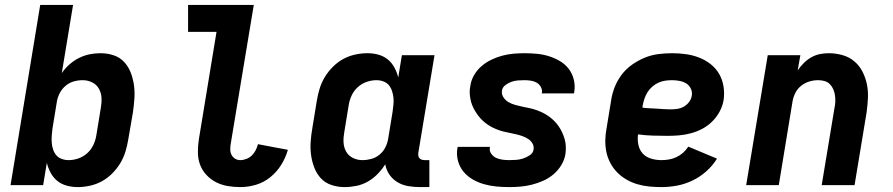

<svg xmlns="http://www.w3.org/2000/svg" viewBox="-20 -755 3640 783"><path d="M297 8Q274 8 252 2Q230 -4 213.5 -17.5Q197 -31 186.5 -50.5Q176 -70 171 -91L156 0H23L144 -735H278L232 -457Q245 -476 263 -492Q281 -508 302 -518.5Q323 -529 345 -533.5Q367 -538 390 -538Q418 -538 443.5 -529.5Q469 -521 486.5 -502Q504 -483 513.5 -458Q523 -433 526.5 -406.5Q530 -380 528 -352Q526 -324 522 -296L503 -186Q499 -161 491.5 -136.5Q484 -112 470.5 -89.5Q457 -67 437.5 -47.5Q418 -28 395 -15.5Q372 -3 346.5 2.5Q321 8 297 8ZM260 -102Q280 -102 300 -109Q320 -116 336 -130.5Q352 -145 361 -164.5Q370 -184 373 -204L391 -314Q395 -335 394 -355.5Q393 -376 383.5 -393Q374 -410 356 -419Q338 -428 317 -428Q299 -428 281 -423Q263 -418 248 -405.5Q233 -393 224 -376Q215 -359 212 -341L194 -231Q192 -216 191 -201.5Q190 -187 191 -173Q192 -159 196.5 -145.5Q201 -132 209.5 -122Q218 -112 231.5 -107Q245 -102 260 -102Z M960 8Q933 8 907.5 3.5Q882 -1 860 -12.5Q838 -24 821 -42.5Q804 -61 795.5 -84.5Q787 -108 787 -134.5Q787 -161 791 -187L863 -625H747V-735H1015L921 -169Q919 -158 919 -146Q919 -134 924 -124Q929 -114 938.5 -108Q948 -102 960 -102Q972 -102 985 -107Q998 -112 1007.5 -121.5Q1017 -131 1023 -143Q1029 -155 1032 -167L1154 -144Q1145 -112 1127 -83Q1109 -54 1082.5 -32.5Q1056 -11 1024 -1.5Q992 8 960 8Z M1385 8Q1358 8 1332 -0.5Q1306 -9 1288.5 -28Q1271 -47 1261.5 -72Q1252 -97 1248.5 -123.5Q1245 -150 1247 -178Q1249 -206 1254 -234L1272 -344Q1276 -369 1283.5 -393.5Q1291 -418 1304.5 -440.5Q1318 -463 1337.5 -482.5Q1357 -502 1380 -514.5Q1403 -527 1428.5 -532.5Q1454 -538 1479 -538Q1502 -538 1523.5 -532Q1545 -526 1561.5 -512.5Q1578 -499 1588.5 -479.5Q1599 -460 1604 -439L1619 -530H1752L1686 -132Q1685 -126 1686 -120Q1687 -114 1690.5 -110Q1694 -106 1699.5 -104Q1705 -102 1711 -102H1731V8H1693Q1669 8 1645 4Q1621 0 1601 -12Q1581 -24 1568 -43Q1555 -62 1551 -85Q1538 -64 1520 -45.5Q1502 -27 1480 -14.5Q1458 -2 1433.5 3Q1409 8 1385 8ZM1458 -102Q1476 -102 1494.5 -107Q1513 -112 1528 -124.5Q1543 -137 1551.5 -154Q1560 -171 1563 -189L1581 -299Q1583 -314 1584.5 -328.5Q1586 -343 1584.5 -357Q1583 -371 1578.5 -384.5Q1574 -398 1565.5 -408Q1557 -418 1543.5 -423Q1530 -428 1515 -428Q1495 -428 1475 -421Q1455 -414 1439 -399.5Q1423 -385 1414 -365.5Q1405 -346 1402 -326L1384 -216Q1380 -195 1381 -174.5Q1382 -154 1391.5 -137Q1401 -120 1419 -111Q1437 -102 1458 -102Z M2056 8Q2030 8 2004 5.5Q1978 3 1953.5 -4Q1929 -11 1907.5 -23.5Q1886 -36 1870.5 -54.5Q1855 -73 1848 -98Q1841 -123 1845 -149Q1846 -151 1846 -153Q1846 -155 1847 -156H1978Q1978 -156 1978 -155.5Q1978 -155 1978 -154Q1975 -140 1983 -128.5Q1991 -117 2002.5 -111.5Q2014 -106 2028 -104Q2042 -102 2056 -102Q2070 -102 2084.5 -103Q2099 -104 2113 -108.5Q2127 -113 2140.5 -122Q2154 -131 2156 -145Q2156 -145 2156 -145.5Q2156 -146 2156 -146Q2158 -159 2151.5 -170Q2145 -181 2134.5 -188Q2124 -195 2111.5 -199.5Q2099 -204 2086.5 -207Q2074 -210 2061 -212.5Q2048 -215 2035.5 -218Q2023 -221 2011 -225.5Q1999 -230 1988 -235.5Q1977 -241 1966.5 -248.5Q1956 -256 1947 -264.5Q1938 -273 1930.5 -283Q1923 -293 1916.5 -304Q1910 -315 1905.5 -326.5Q1901 -338 1898.5 -351Q1896 -364 1895.5 -377Q1895 -390 1898 -404Q1901 -427 1913 -448Q1925 -469 1943.5 -485Q1962 -501 1984 -511.5Q2006 -522 2028.5 -528Q2051 -534 2074 -536Q2097 -538 2119 -538Q2145 -538 2170.5 -535.5Q2196 -533 2219.5 -525.5Q2243 -518 2264 -505.5Q2285 -493 2299.5 -474Q2314 -455 2320 -430.5Q2326 -406 2322 -381Q2322 -379 2321.5 -377Q2321 -375 2320 -374H2189Q2189 -374 2189 -374.5Q2189 -375 2190 -376Q2192 -389 2185.5 -400.5Q2179 -412 2168.5 -418Q2158 -424 2145 -426Q2132 -428 2119 -428Q2106 -428 2092.5 -427Q2079 -426 2066 -421.5Q2053 -417 2041 -408Q2029 -399 2027 -385Q2025 -370 2033.5 -357.5Q2042 -345 2054.5 -338Q2067 -331 2081.5 -327Q2096 -323 2110.5 -320Q2125 -317 2139.5 -314Q2154 -311 2168 -306Q2182 -301 2195 -294.5Q2208 -288 2219.5 -279.5Q2231 -271 2241 -261Q2251 -251 2259 -239Q2267 -227 2273 -214Q2279 -201 2283 -186.5Q2287 -172 2287.5 -157Q2288 -142 2286 -127Q2282 -103 2269 -81.5Q2256 -60 2237 -44Q2218 -28 2195.5 -18Q2173 -8 2149.5 -2Q2126 4 2102.5 6Q2079 8 2056 8Z M2677 8Q2652 8 2627 5.5Q2602 3 2578.5 -4Q2555 -11 2534.5 -23Q2514 -35 2497.5 -51.5Q2481 -68 2469.5 -89.5Q2458 -111 2453 -134.5Q2448 -158 2448.5 -183.5Q2449 -209 2454 -234L2472 -344Q2476 -372 2486.5 -399Q2497 -426 2515 -450Q2533 -474 2558 -491.5Q2583 -509 2610 -520Q2637 -531 2665.5 -534.5Q2694 -538 2722 -538Q2750 -538 2778 -534Q2806 -530 2831.5 -520Q2857 -510 2878 -493.5Q2899 -477 2912.5 -454Q2926 -431 2930.5 -403Q2935 -375 2931 -347Q2927 -323 2915 -300.5Q2903 -278 2885 -260Q2867 -242 2844.5 -230Q2822 -218 2797.5 -211.5Q2773 -205 2749.5 -203Q2726 -201 2702 -201Q2672 -201 2641.5 -202Q2611 -203 2582 -207Q2579 -185 2583.5 -164Q2588 -143 2601.5 -128.5Q2615 -114 2635.5 -108Q2656 -102 2677 -102Q2692 -102 2707.5 -104.5Q2723 -107 2738 -114Q2753 -121 2765.5 -132Q2778 -143 2787 -157L2904 -108Q2886 -79 2860 -56Q2834 -33 2803.5 -18.5Q2773 -4 2741 2Q2709 8 2677 8ZM2715 -309Q2728 -309 2742 -311Q2756 -313 2768.5 -320Q2781 -327 2790 -339Q2799 -351 2801 -364Q2804 -379 2797.5 -393Q2791 -407 2779 -414.5Q2767 -422 2751.5 -425Q2736 -428 2721 -428Q2707 -428 2693 -426Q2679 -424 2665.5 -418Q2652 -412 2640.5 -402Q2629 -392 2621 -379.5Q2613 -367 2608.5 -353.5Q2604 -340 2601 -326L2600 -316Q2614 -314 2628.5 -313.5Q2643 -313 2657.5 -312Q2672 -311 2686 -310Q2700 -309 2715 -309Z M3023 0 3111 -530H3244L3233 -468Q3244 -484 3258 -498Q3272 -512 3289 -521.5Q3306 -531 3324 -534.5Q3342 -538 3360 -538Q3389 -538 3416.5 -530Q3444 -522 3464.5 -504.5Q3485 -487 3497.5 -462.5Q3510 -438 3515.5 -410.5Q3521 -383 3519.5 -354Q3518 -325 3514 -296L3465 0H3331L3383 -314Q3386 -327 3386.5 -340.5Q3387 -354 3385 -367Q3383 -380 3378 -391.5Q3373 -403 3364 -412Q3355 -421 3342.5 -424.5Q3330 -428 3316 -428Q3298 -428 3280 -422.5Q3262 -417 3247 -405Q3232 -393 3223.5 -376Q3215 -359 3212 -341L3156 0Z"/></svg>

Font: Iosevka Curly XBdEx
Style: Italic
Weight: 800
Width: 7
Italic angle: -9°
Monospace: yes
Designer: Belleve Invis
Foundry: Belleve Invis
Version: Version 11.1.0; ttfautohint (v1.8.3)